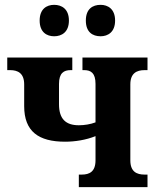

<svg xmlns="http://www.w3.org/2000/svg" viewBox="-20 -774 655 794"><path d="M396 -624C426 -624 456 -641 456 -689C456 -737 426 -754 396 -754C363 -754 335 -737 335 -689C335 -641 363 -624 396 -624ZM204 -624C235 -624 265 -641 265 -689C265 -737 235 -754 204 -754C173 -754 144 -737 144 -689C144 -641 173 -624 204 -624ZM306 0H590V-52H578C545 -52 519 -64 519 -111V-425C519 -471 545 -484 578 -484H590V-536H321V-484H328C356 -484 375 -472 375 -427V-268C354 -260 329 -256 306 -256C252 -256 224 -282 224 -343V-427C224 -472 244 -484 272 -484H279V-536H10V-484H22C54 -484 80 -471 80 -425V-335C80 -230 140 -188 249 -188C290 -188 335 -195 375 -211V-111C375 -64 350 -52 318 -52H306Z"/></svg>

Font: Noto Serif SemiCondensed
Style: Bold
Weight: 700
Width: 4
Designer: Monotype Design Team
Foundry: Monotype Imaging Inc.
Version: Version 2.015